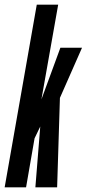

<svg xmlns="http://www.w3.org/2000/svg" viewBox="-60 -805 372 825"><path d="M-40 0 98 -785H190L118 -378L199.5 -600H292.5L197.5 -384.5L185.5 0H92L113 -261.5L88.5 -210.5L52 0Z"/></svg>

Font: Anybody UltraCondensed Medium
Style: Italic
Weight: 500
Width: 1
Italic angle: -10°
Designer: Tyler Finck
Foundry: Etcetera Type Company
Version: Version 1.010; ttfautohint (v1.8.3) -l 8 -r 50 -G 200 -x 14 